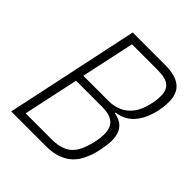

<svg xmlns="http://www.w3.org/2000/svg" viewBox="-191 -810 932 932"><g transform="rotate(45 275.0 -344.0)"><path d="M37 0 183 -688H406Q457 -688 488 -674Q519 -660 532.5 -635Q546 -610 546 -575Q546 -552 543 -530.5Q540 -509 534 -489Q518 -432 485.5 -397Q453 -362 399 -354L398 -350Q431 -344 449.5 -329Q468 -314 475.5 -292.5Q483 -271 483 -245Q483 -234 481 -217Q479 -200 475.5 -181.5Q472 -163 467 -145Q458 -115 444 -88.5Q430 -62 408 -42.5Q386 -23 353.5 -11.5Q321 0 273 0ZM93 -43H271Q320 -43 351 -58Q382 -73 400 -105Q418 -137 428 -185Q432 -201 433.5 -215.5Q435 -230 435 -241Q435 -286 410 -307Q385 -328 332 -328H154ZM162 -370H336Q374 -370 405 -384.5Q436 -399 457.5 -428Q479 -457 489 -501Q493 -516 495.5 -532Q498 -548 498 -566Q498 -607 475 -626Q452 -645 396 -645H221Z"/></g></svg>

Font: Saira SemiCondensed ExtraLight
Style: Italic
Weight: 250
Width: 4
Italic angle: -12°
Designer: Hector Gatti with collaboration of the Omnibus-Type team
Foundry: Omnibus-Type
Version: Version 1.101